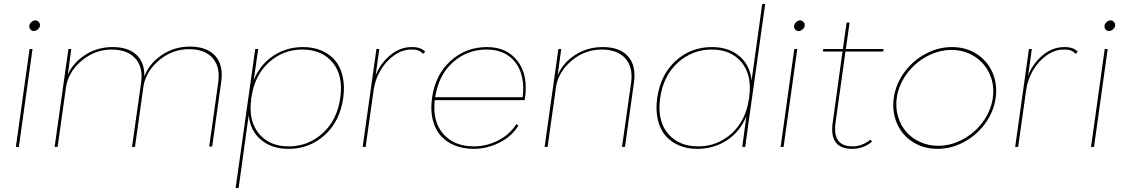

<svg xmlns="http://www.w3.org/2000/svg" viewBox="-20 -750 5737 980"><path d="M152.8 -591.8Q141.6 -591.8 135 -599.9Q128.4 -607.9 129.9 -619.1Q131.3 -629.4 140.6 -637.7Q149.9 -646 161.1 -646Q170.9 -646 178.2 -637.5Q185.5 -628.9 184.1 -619.1Q182.6 -607.9 172.9 -599.9Q163.1 -591.8 152.8 -591.8ZM61 0 130.9 -500H146L76.2 0Z M949.2 -512.2Q1036.1 -512.2 1078.9 -464.6Q1121.6 -417 1108.9 -331.1L1063 -2H1047.9L1093.8 -329.1Q1105 -409.2 1064.9 -454.1Q1024.9 -499 944.8 -499Q861.3 -499 794.7 -444.6Q728 -390.1 712.9 -314L668.9 0H653.8L700.2 -327.1Q711.4 -406.7 670.7 -451.9Q629.9 -497.1 549.8 -497.1Q466.3 -497.1 399.7 -442.6Q333 -388.2 317.9 -312L273.9 0H258.8L329.1 -500H343.8L326.2 -369.1Q354 -431.2 416 -470.5Q478 -509.8 555.2 -509.8Q633.3 -509.8 675.8 -470.7Q718.3 -431.6 716.8 -359.9Q742.2 -426.3 805.9 -469.2Q869.6 -512.2 949.2 -512.2Z M1297.9 -500 1274.9 -339.8Q1306.6 -419.9 1374.3 -464.8Q1441.9 -509.8 1526.9 -509.8Q1579.1 -509.8 1621.1 -491.9Q1663.1 -474.1 1690.7 -441.2Q1718.3 -408.2 1729.2 -359.1Q1740.2 -310.1 1731.9 -250Q1714.8 -130.4 1637.2 -60.3Q1559.6 9.8 1452.6 9.8Q1368.2 9.8 1313 -35.6Q1257.8 -81.1 1249.5 -162.1L1197.8 210H1182.6L1268.6 -398.9L1282.7 -500ZM1261.7 -245.1 1262.7 -247.1Q1246.6 -135.7 1300.3 -69.3Q1354 -2.9 1453.6 -2.9Q1552.7 -2.9 1626.7 -69.8Q1700.7 -136.7 1716.8 -250Q1732.9 -364.3 1678 -430.7Q1623 -497.1 1522.9 -497.1Q1424.8 -497.1 1352.1 -431.2Q1279.3 -365.2 1263.7 -253.9L1262.7 -255.9Z M2082 -509.8Q2129.9 -509.8 2150.4 -485.8L2139.2 -475.1Q2129.4 -486.3 2116.9 -491.7Q2104.5 -497.1 2079.1 -497.1Q2033.7 -497.1 1991.5 -467.3Q1949.2 -437.5 1921.9 -390.4Q1894.5 -343.3 1887.2 -291L1846.2 0H1831.1L1901.4 -500H1916L1897.5 -366.2Q1923.3 -428.7 1972.9 -469.2Q2022.5 -509.8 2082 -509.8Z M2397 9.8Q2343.3 9.8 2300 -8.1Q2256.8 -25.9 2228.3 -58.8Q2199.7 -91.8 2188.2 -140.9Q2176.8 -189.9 2185.1 -250Q2202.1 -369.6 2280.3 -439.7Q2358.4 -509.8 2465.8 -509.8Q2566.9 -509.8 2621.8 -438.5Q2676.8 -367.2 2659.2 -246.1Q2659.2 -240.7 2658.2 -238.8H2199.2Q2186.5 -130.4 2242.2 -66.7Q2297.9 -2.9 2398.9 -2.9Q2463.4 -2.9 2523.2 -33.4Q2583 -64 2615.2 -116.2L2626 -108.9Q2592.8 -54.2 2529.5 -22.2Q2466.3 9.8 2397 9.8ZM2201.2 -253.9H2647.9Q2661.1 -366.2 2610.4 -431.6Q2559.6 -497.1 2463.9 -497.1Q2364.3 -497.1 2291.3 -431.6Q2218.3 -366.2 2201.2 -253.9Z M3056.2 -509.8Q3143.1 -509.8 3185.5 -462.4Q3228 -415 3215.8 -329.1L3169.9 0H3154.8L3201.2 -327.1Q3212.4 -406.7 3171.9 -451.9Q3131.3 -497.1 3050.8 -497.1Q2965.8 -497.1 2898.7 -441.2Q2831.5 -385.3 2817.9 -307.1L2816.9 -299.8L2815.9 -291L2774.9 0H2759.8L2830.1 -500H2844.7L2826.2 -365.2Q2852.5 -428.7 2915.3 -469.2Q2978 -509.8 3056.2 -509.8Z M3885.7 -730 3797.4 -101.1 3783.7 0H3768.6L3789.6 -157.2Q3758.3 -78.6 3690.9 -34.4Q3623.5 9.8 3539.6 9.8Q3487.3 9.8 3445.3 -8.1Q3403.3 -25.9 3375.7 -58.8Q3348.1 -91.8 3337.2 -140.9Q3326.2 -189.9 3334.5 -250Q3351.6 -369.6 3429.2 -439.7Q3506.8 -509.8 3613.8 -509.8Q3697.8 -509.8 3752.4 -464.8Q3807.1 -419.9 3816.4 -339.8L3870.6 -730ZM3349.6 -250Q3333.5 -135.7 3388.4 -69.3Q3443.4 -2.9 3543.5 -2.9Q3641.6 -2.9 3714.4 -68.8Q3787.1 -134.8 3802.7 -246.1L3803.7 -244.1L3804.7 -253.9L3803.7 -252.9Q3819.8 -364.3 3766.1 -430.7Q3712.4 -497.1 3612.8 -497.1Q3513.7 -497.1 3439.7 -430.2Q3365.7 -363.3 3349.6 -250Z M4056.2 -591.8Q4044.9 -591.8 4038.3 -599.9Q4031.7 -607.9 4033.2 -619.1Q4034.7 -629.4 4043.9 -637.7Q4053.2 -646 4064.5 -646Q4074.2 -646 4081.5 -637.5Q4088.9 -628.9 4087.4 -619.1Q4085.9 -607.9 4076.2 -599.9Q4066.4 -591.8 4056.2 -591.8ZM3964.4 0 4034.2 -500H4049.3L3979.5 0Z M4245.1 -126Q4226.6 -2.9 4331.5 -2.9Q4380.4 -2.9 4422.4 -37.1L4431.2 -27.8Q4414.1 -11.2 4386.7 -0.7Q4359.4 9.8 4330.1 9.8Q4210.4 9.8 4230.5 -126L4280.3 -486.8H4180.2L4182.1 -500H4282.2L4301.3 -634.8H4316.4L4297.4 -500H4490.2L4488.3 -486.8H4295.4Z M4839.4 -509.8Q4909.7 -509.8 4964.6 -474.9Q5019.5 -439.9 5045.7 -380.1Q5071.8 -320.3 5062 -250Q5052.2 -179.7 5008.8 -119.9Q4965.3 -60.1 4900.4 -25.1Q4835.4 9.8 4765.1 9.8Q4694.3 9.8 4639.4 -25.1Q4584.5 -60.1 4558.3 -119.9Q4532.2 -179.7 4542 -250Q4551.8 -320.3 4595.2 -380.1Q4638.7 -439.9 4703.6 -474.9Q4768.6 -509.8 4839.4 -509.8ZM4557.1 -250Q4550.3 -201.2 4563.5 -156Q4576.7 -110.8 4605 -77.9Q4633.3 -44.9 4676 -25.4Q4718.8 -5.9 4768.1 -5.9Q4834 -5.9 4895 -39.1Q4956.1 -72.3 4997.1 -128.4Q5038.1 -184.6 5047.4 -250Q5056.6 -315.4 5031.5 -371.8Q5006.3 -428.2 4954.3 -461.7Q4902.3 -495.1 4836.4 -495.1Q4771 -495.1 4709.7 -461.7Q4648.4 -428.2 4607.4 -371.8Q4566.4 -315.4 4557.1 -250Z M5412.6 -509.8Q5460.4 -509.8 5481 -485.8L5469.7 -475.1Q5460 -486.3 5447.5 -491.7Q5435.1 -497.1 5409.7 -497.1Q5364.3 -497.1 5322 -467.3Q5279.8 -437.5 5252.4 -390.4Q5225.1 -343.3 5217.8 -291L5176.8 0H5161.6L5231.9 -500H5246.6L5228 -366.2Q5253.9 -428.7 5303.5 -469.2Q5353 -509.8 5412.6 -509.8Z M5640.6 -591.8Q5629.4 -591.8 5622.8 -599.9Q5616.2 -607.9 5617.7 -619.1Q5619.1 -629.4 5628.4 -637.7Q5637.7 -646 5648.9 -646Q5658.7 -646 5666 -637.5Q5673.3 -628.9 5671.9 -619.1Q5670.4 -607.9 5660.6 -599.9Q5650.9 -591.8 5640.6 -591.8ZM5548.8 0 5618.7 -500H5633.8L5564 0Z"/></svg>

Font: Human Sans Thin
Style: Italic
Weight: 100
Italic angle: -8°
Designer: Tim Radville
Foundry: Continuum
Version: Version 1.000;FEAKit 1.0